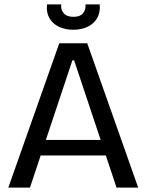

<svg xmlns="http://www.w3.org/2000/svg" viewBox="-20 -858 670 878"><path d="M18 0 251 -660H379L612 0H513L319 -582H311L117 0ZM127 -147V-218H514V-147ZM195 -838H260Q257 -814 271.5 -797.5Q286 -781 316 -781Q346 -781 359.5 -797Q373 -813 371 -838H436Q439 -801 424.5 -775.5Q410 -750 381.5 -736Q353 -722 315 -722Q277 -722 248.5 -736Q220 -750 205.5 -776Q191 -802 195 -838Z"/></svg>

Font: Bricolage Grotesque 60pt
Style: Regular
Weight: 400
Version: Version 1.001;gftools[0.9.33.dev8+g029e19f]